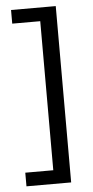

<svg xmlns="http://www.w3.org/2000/svg" viewBox="-56 -708 418 864"><g transform="rotate(-5 153.0 -276.5)"><path d="M229.9 121.1H28V59.5H154.5V-613.8H28V-675.4H229.9Z"/></g></svg>

Font: Anek Gujarati Medium
Style: Regular
Weight: 500
Designer: Mrunmayee Ghaisas (Gujarati), Yesha Goshar (Latin)
Foundry: Ek Type
Version: Version 1.003